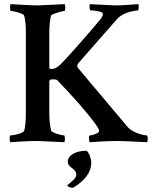

<svg xmlns="http://www.w3.org/2000/svg" viewBox="-20 -666 729 903"><path d="M29.3 2.9Q25.4 -1 25.4 -10.7Q25.4 -29.3 29.3 -29.3Q37.1 -29.3 51.8 -32.2Q66.4 -35.2 79.1 -40.5Q91.8 -45.9 93.8 -50.8Q97.7 -66.4 99.6 -86.9Q101.6 -107.4 101.6 -132.8V-509.8Q101.6 -566.4 93.8 -591.8Q91.8 -597.7 79.6 -602.5Q67.4 -607.4 53.2 -610.8Q39.1 -614.3 31.2 -614.3Q27.3 -614.3 27.3 -628.9Q27.3 -644.5 29.3 -646.5L84 -643.6Q132.8 -640.6 159.2 -640.6L284.2 -646.5Q287.1 -637.7 287.1 -630.9Q287.1 -614.3 283.2 -614.3Q277.3 -614.3 262.7 -610.4Q248 -606.4 234.9 -601.6Q221.7 -596.7 219.7 -591.8Q215.8 -576.2 213.9 -555.2Q211.9 -534.2 211.9 -505.9V-348.6Q211.9 -343.8 216.8 -341.8H225.6Q246.1 -341.8 276.4 -375Q354.5 -459 448.2 -570.3Q463.9 -588.9 463.9 -599.6Q463.9 -606.4 453.6 -609.9Q443.4 -613.3 429.7 -615.2Q416 -617.2 406.2 -617.2Q402.3 -617.2 401.4 -628.4Q400.4 -639.6 402.3 -646.5Q510.7 -640.6 520.5 -640.6Q550.8 -640.6 581.1 -643.1Q611.3 -645.5 630.9 -646.5Q632.8 -642.6 632.3 -629.9Q631.8 -617.2 628.9 -617.2Q561.5 -610.4 530.3 -576.2L348.6 -369.1Q337.9 -355.5 350.6 -341.8L579.1 -70.3Q590.8 -56.6 608.9 -47.4Q627 -38.1 644 -33.7Q661.1 -29.3 669.9 -29.3Q674.8 -29.3 674.8 -10.7Q674.8 -2.9 671.9 2.9Q554.7 -2.9 538.1 -2.9Q522.5 -2.9 503.9 -2.4Q485.4 -2 463.9 -1L402.3 2.9Q398.4 -1 398.4 -15.6Q398.4 -29.3 402.3 -29.3Q413.1 -29.3 429.7 -36.1Q446.3 -43 446.3 -50.8Q446.3 -59.6 421.9 -92.3Q397.5 -125 353 -176.3Q308.6 -227.5 249 -289.1Q245.1 -293 227.5 -293Q211.9 -293 211.9 -281.2V-136.7Q211.9 -85 220.7 -50.8Q222.7 -46.9 234.9 -41.5Q247.1 -36.1 261.2 -32.7Q275.4 -29.3 281.2 -29.3Q285.2 -29.3 285.2 -10.7Q285.2 -4.9 283.2 2.9L159.2 -2.9Q125 -2.9 88.9 -1Q52.7 1 29.3 2.9ZM319.3 216.8Q312.5 216.8 304.2 212.9Q295.9 209 295.9 206.1Q306.6 196.3 322.8 182.6Q338.9 168.9 338.9 154.3Q338.9 138.7 319.3 125Q298.8 111.3 298.8 94.7Q298.8 72.3 323.7 57.6Q348.6 43 387.7 43Q396.5 50.8 402.8 67.9Q409.2 85 409.2 99.6Q409.2 165 324.2 216.8Z"/></svg>

Font: Crimson Text SemiBold
Style: Regular
Weight: 600
Designer: Sebastian Kosch
Foundry: Sebastian Kosch
Version: Version 1.100; ttfautohint (v1.8.4)